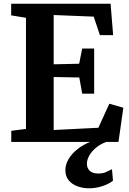

<svg xmlns="http://www.w3.org/2000/svg" viewBox="-20 -763 693 1032"><path d="M119.6 -70V-667.3L40 -680.5V-743H574.4L588.1 -574.3H516.9L483.7 -673.6L268.5 -682.3V-417.4L405.5 -420.4L421.8 -502.3H486.1V-259.6H421.8L406.2 -346.5L268.5 -349.1V-64.2L508.7 -76.3L567.7 -205.5L642.9 -183.9L616.8 0H40.6V-59.9ZM457.7 249.1Q426.8 249.1 397.7 238.9Q368.5 228.7 349.9 207Q331.4 185.2 331.4 151.2Q331.4 121.9 348.1 93Q364.9 64 395.3 39.6Q425.7 15.1 465.8 -1L500.2 -5L552.5 -1Q517.6 12.2 494.2 32.5Q470.7 52.8 458.9 74.9Q447.1 97 447.1 116.2Q447.1 141.1 462.6 155.4Q478.1 169.7 508.5 169.7Q531.5 169.7 548.5 162.5Q565.4 155.3 581.9 146.6L587.3 208.1Q568.4 224.3 532.7 236.7Q497 249.1 457.7 249.1Z"/></svg>

Font: Merriweather Light
Style: Regular
Weight: 300
Version: Version 2.100